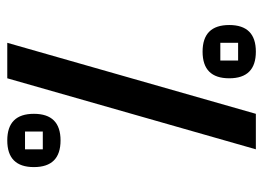

<svg xmlns="http://www.w3.org/2000/svg" viewBox="-118 -606 724 528"><g transform="rotate(90 244.0 -342.0)"><path d="M293 -683.6H390.6L195.3 0H97.7ZM195.3 -610.4Q195.3 -537.1 122.1 -537.1Q48.8 -537.1 48.8 -610.4Q48.8 -683.6 122.1 -683.6Q195.3 -683.6 195.3 -610.4ZM146.5 -634.8H97.7V-585.9H146.5ZM390.6 -97.7H341.8V-48.8H390.6ZM439.5 -73.2Q439.5 0 366.2 0Q293 0 293 -73.2Q293 -146.5 366.2 -146.5Q439.5 -146.5 439.5 -73.2Z"/></g></svg>

Font: BabelStone Runic
Style: Regular
Weight: 400
Designer: Andrew West
Foundry: BabelStone
Version: Version 7.004 November 9, 2023